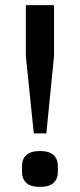

<svg xmlns="http://www.w3.org/2000/svg" viewBox="-20 -718 312 750"><path d="M112 -197 81 -498V-698H191V-498L161 -197ZM136 12Q100 12 83 -3.5Q66 -19 66 -47V-69Q66 -97 83 -112.5Q100 -128 136 -128Q172 -128 189 -112.5Q206 -97 206 -69V-47Q206 -19 189 -3.5Q172 12 136 12Z"/></svg>

Font: IBM Plex Sans Cond Medm
Style: Regular
Weight: 500
Width: 3
Designer: Mike Abbink, Paul van der Laan, Pieter van Rosmalen
Foundry: Bold Monday
Version: Version 1.3